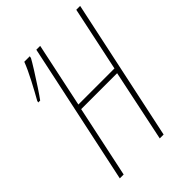

<svg xmlns="http://www.w3.org/2000/svg" viewBox="-208 -814 914 914"><g transform="rotate(-45 249.5 -357.0)"><path d="M52 0 204 -714H230L161 -388H404L473 -714H499L347 0H321L397 -363H155L78 0ZM33 -530H46Q58 -546 81.5 -581.5Q105 -617 127.5 -653Q150 -689 158 -704L160 -714H123Q109 -677 82 -625.5Q55 -574 35 -539Z"/></g></svg>

Font: Noto Sans Display Condensed Thin
Style: Italic
Weight: 250
Width: 3
Italic angle: -12°
Designer: Monotype Design Team
Foundry: Monotype Imaging Inc.
Version: Version 1.900